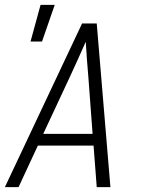

<svg xmlns="http://www.w3.org/2000/svg" viewBox="-24 -766 594 786"><path d="M-4 0 312 -670H372L428 0H372L359 -170H131L52 0ZM355 -218 338 -447Q335 -484 332 -521Q329 -558 327 -595Q311 -558 294 -521Q277 -484 260 -447L153 -218ZM101 -596 142 -746H200L148 -596Z"/></svg>

Font: Lode Dark Term
Style: Italic
Weight: 400
Italic angle: -11°
Monospace: yes
Designer: Belleve Invis
Foundry: Belleve Invis
Version: Version 29.2.0